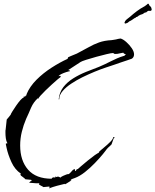

<svg xmlns="http://www.w3.org/2000/svg" viewBox="-20 -987 855 1057"><path d="M250 50V47H253V43Q253 40 250 40L219 43Q216 41 213 39Q210 37 207 36Q203 34 200 32Q197 30 194 28L197 22H193Q186 22 180 22Q174 22 167 21Q160 20 154 20Q148 20 141 19V16H145V12Q147 11 151 11Q154 9 154 6L151 3L120 0Q116 -5 105 -13Q94 -20 92 -25L95 -31Q62 -53 43 -94.5Q24 -136 16 -174Q15 -176 15 -179Q15 -182 14 -184Q12 -190 12 -194Q12 -198 14 -198Q14 -197 15 -197Q16 -196 17 -196V-198H21Q14 -210 12 -226Q10 -242 10 -256V-264Q10 -272 11 -273L17 -329Q23 -336 28.5 -342.5Q34 -349 39 -356Q39 -359 48 -373.5Q57 -388 69 -405.5Q81 -423 92.5 -436Q104 -449 110 -449V-453Q110 -457 113 -455Q116 -453 117 -457Q122 -456 122 -460Q122 -464 123 -462H126V-468Q144 -511 181 -548Q218 -585 264 -614.5Q310 -644 352 -663Q354 -669 354 -669Q354 -672 358 -673Q363 -675 369 -678Q375 -681 381 -683L403 -692Q440 -711 468 -727Q496 -743 525.5 -753.5Q555 -764 594 -766Q601 -767 607 -768Q613 -769 619 -770Q625 -772 631 -773Q637 -774 644 -775Q658 -771 675.5 -755.5Q693 -740 705.5 -721.5Q718 -703 718 -688Q718 -672 706 -664Q701 -662 682 -655.5Q663 -649 643 -642.5Q623 -636 613 -632Q604 -629 592 -625Q580 -621 565 -616Q504 -596 432 -561Q402 -546 373 -527Q344 -508 325 -486Q306 -464 306 -440H303Q307 -479 328.5 -507Q350 -535 383 -555.5Q416 -576 453 -591Q490 -606 525 -619Q542 -626 558.5 -634Q575 -642 591 -650Q607 -658 624 -665.5Q641 -673 658 -678Q660 -679 661.5 -679Q663 -679 665 -680Q668 -682 668 -685H672V-688Q669 -689 664.5 -691Q660 -693 659 -697Q654 -696 648.5 -695Q643 -694 638 -693Q628 -690 616 -690Q614 -690 610 -690.5Q606 -691 606 -694Q605 -695 601 -695Q593 -695 567.5 -689Q542 -683 511 -674.5Q480 -666 455 -658Q430 -650 424 -646L355 -601Q358 -601 361.5 -600Q365 -599 365 -595Q360 -595 344.5 -590Q329 -585 316 -578.5Q303 -572 303 -567L310 -570Q312 -570 312 -567H315V-564H312V-561Q309 -560 296 -549Q283 -538 265.5 -522Q248 -506 231 -489.5Q214 -473 202.5 -460Q191 -447 191 -443L188 -446Q177 -436 167.5 -423Q158 -410 151 -394Q144 -378 137.5 -362.5Q131 -347 124 -333Q109 -298 100 -261Q91 -224 91 -186Q91 -103 134.5 -53Q178 -3 265 -3V-6Q270 -11 278 -11Q281 -11 281 -9H284V-15H287V-12L300 -15L315 -9V-12Q317 -14 326.5 -18.5Q336 -23 346 -26.5Q356 -30 358 -28Q362 -31 365 -34Q368 -37 371 -40Q374 -44 377 -47Q380 -50 383 -53L393 -56V-46H399V-50H396Q401 -52 405 -56H408Q409 -57 425 -71Q441 -85 462.5 -102.5Q484 -120 502 -133Q520 -146 526 -146L523 -149Q533 -159 552 -174.5Q571 -190 587 -206Q603 -222 603 -232H610V-229Q610 -226 606 -226L594 -192L585 -183L575 -174Q567 -166 561 -157Q557 -152 553.5 -147.5Q550 -143 546 -138Q528 -116 502 -89Q476 -62 447.5 -39.5Q419 -17 392 -7L378 -2Q370 1 368 6H374Q370 8 365.5 11Q361 14 356 17Q351 20 346.5 23Q342 26 337 28V25Q315 30 293 36Q271 42 250 50ZM669 -857Q669 -856 667.5 -858.5Q666 -861 665 -861L669 -871Q674 -878 681 -883Q688 -888 695 -894Q714 -911 734 -926Q754 -941 777 -953L789 -962Q790 -963 791 -964Q792 -965 793 -966Q798 -968 800 -962.5Q802 -957 805 -954Q812 -950 813.5 -942.5Q815 -935 815 -935Q816 -935 814 -931Q812 -927 808 -927Q804 -927 799 -927.5Q794 -928 786 -920Q785 -918 783 -918.5Q781 -919 779 -918Q775 -917 772.5 -914.5Q770 -912 766 -910Q762 -908 757.5 -907Q753 -906 748 -903Q743 -901 739 -897Q735 -893 729 -893V-892Q728 -892 728 -891Q728 -890 728 -890Q724 -890 714 -882.5Q704 -875 699 -873Q699 -872 698.5 -872Q698 -872 698 -872Q693 -871 688.5 -866.5Q684 -862 679 -860Q676 -859 673.5 -858.5Q671 -858 669 -857Z"/></svg>

Font: Water Brush
Style: Regular
Weight: 400
Designer: Robert E. Leuschke
Foundry: Robert E. Leuschke
Version: Version 1.010; ttfautohint (v1.8.4.7-5d5b)